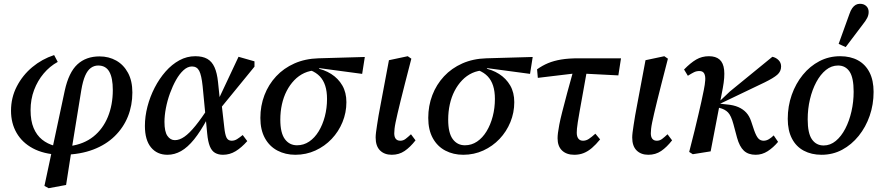

<svg xmlns="http://www.w3.org/2000/svg" viewBox="-20 -802 4654 1011"><path d="M236 189 214 177 321 -325Q342 -421 387.5 -463Q433 -505 504 -505Q553 -505 592 -483Q631 -461 654 -418.5Q677 -376 677 -315Q677 -247 653.5 -188.5Q630 -130 584 -85Q538 -40 471 -14.5Q404 11 317 13L327 -43L349 -33Q422 -43 472 -83Q522 -123 548 -186.5Q574 -250 574 -328Q574 -392 555.5 -424.5Q537 -457 497 -457Q476 -457 458.5 -444.5Q441 -432 428.5 -403.5Q416 -375 408 -327L356 -7L328 172ZM290 13Q209 9 153 -21Q97 -51 67.5 -102Q38 -153 38 -219Q38 -288 68.5 -347Q99 -406 150 -448.5Q201 -491 265 -512L284 -476Q242 -453 210 -415Q178 -377 159.5 -328Q141 -279 141 -222Q141 -166 157 -128Q173 -90 201.5 -67Q230 -44 268 -34L295 -41Z M862 13Q807 13 775 -26Q743 -65 743 -139Q743 -189 756.5 -241Q770 -293 794.5 -340.5Q819 -388 852 -425.5Q885 -463 924.5 -484.5Q964 -506 1008 -506Q1047 -506 1071.5 -492Q1096 -478 1109.5 -448Q1123 -418 1128 -370L1137 -284L1145 -272L1161 -131Q1165 -93 1173 -77Q1181 -61 1200 -61Q1215 -61 1228.5 -69.5Q1242 -78 1258 -91L1282 -59Q1252 -25 1221 -6Q1190 13 1154 13Q1130 13 1112.5 3Q1095 -7 1085 -31.5Q1075 -56 1071 -99L1047 -348Q1041 -406 1029 -429Q1017 -452 991 -452Q968 -452 946.5 -432.5Q925 -413 907 -381Q889 -349 875 -310.5Q861 -272 853.5 -232.5Q846 -193 846 -160Q846 -109 861.5 -86.5Q877 -64 901 -64Q925 -64 951 -82Q977 -100 1009.5 -140Q1042 -180 1083 -244L1094 -177H1072Q1036 -110 1002 -68Q968 -26 933.5 -6.5Q899 13 862 13ZM1133 -222 1126 -269 1236 -503 1320 -479V-451Z M1535 13Q1483 13 1441 -9Q1399 -31 1375 -74.5Q1351 -118 1351 -181Q1351 -245 1372.5 -301Q1394 -357 1434 -400Q1474 -443 1530.5 -468Q1587 -493 1657 -495L1901 -502L1887 -413L1663 -443L1648 -432Q1612 -431 1582.5 -417.5Q1553 -404 1529.5 -379.5Q1506 -355 1489.5 -323Q1473 -291 1464.5 -252.5Q1456 -214 1456 -172Q1456 -102 1480 -69.5Q1504 -37 1544 -37Q1579 -37 1608 -56.5Q1637 -76 1658 -110.5Q1679 -145 1690.5 -189Q1702 -233 1702 -281Q1702 -321 1692.5 -350.5Q1683 -380 1664 -400Q1645 -420 1615 -432L1640 -444Q1687 -436 1724 -412.5Q1761 -389 1782.5 -352Q1804 -315 1804 -264Q1804 -209 1783.5 -159Q1763 -109 1726.5 -70.5Q1690 -32 1641 -9.5Q1592 13 1535 13Z M2043 13Q2004 13 1981 -10Q1958 -33 1958 -78Q1958 -89 1960 -105.5Q1962 -122 1965.5 -144Q1969 -166 1973.5 -194Q1978 -222 1985 -256L2028 -485L2127 -506L2146 -493L2112 -361Q2099 -310 2089.5 -271.5Q2080 -233 2073.5 -205Q2067 -177 2063 -157.5Q2059 -138 2057.5 -124Q2056 -110 2056 -100Q2056 -81 2064 -71Q2072 -61 2088 -61Q2103 -61 2115.5 -70.5Q2128 -80 2144 -95L2168 -63Q2140 -27 2110.5 -7Q2081 13 2043 13Z M2419 13Q2367 13 2325 -9Q2283 -31 2259 -74.5Q2235 -118 2235 -181Q2235 -245 2256.5 -301Q2278 -357 2318 -400Q2358 -443 2414.5 -468Q2471 -493 2541 -495L2785 -502L2771 -413L2547 -443L2532 -432Q2496 -431 2466.5 -417.5Q2437 -404 2413.5 -379.5Q2390 -355 2373.5 -323Q2357 -291 2348.5 -252.5Q2340 -214 2340 -172Q2340 -102 2364 -69.5Q2388 -37 2428 -37Q2463 -37 2492 -56.5Q2521 -76 2542 -110.5Q2563 -145 2574.5 -189Q2586 -233 2586 -281Q2586 -321 2576.5 -350.5Q2567 -380 2548 -400Q2529 -420 2499 -432L2524 -444Q2571 -436 2608 -412.5Q2645 -389 2666.5 -352Q2688 -315 2688 -264Q2688 -209 2667.5 -159Q2647 -109 2610.5 -70.5Q2574 -32 2525 -9.5Q2476 13 2419 13Z M2812 -392 2808 -437Q2836 -457 2866 -469.5Q2896 -482 2934.5 -488.5Q2973 -495 3027 -495H3250L3236 -405L3041 -415H3004ZM3004 13Q2963 13 2939.5 -9.5Q2916 -32 2916 -74Q2916 -86 2918 -102.5Q2920 -119 2925 -145.5Q2930 -172 2940.5 -213Q2951 -254 2966.5 -312.5Q2982 -371 3005 -452L3075 -455Q3060 -370 3049.5 -312.5Q3039 -255 3032.5 -218Q3026 -181 3022.5 -159Q3019 -137 3018 -124.5Q3017 -112 3017 -103Q3017 -83 3025.5 -72Q3034 -61 3050 -61Q3066 -61 3080.5 -70.5Q3095 -80 3115 -98L3140 -68Q3118 -41 3097 -23Q3076 -5 3053.5 4Q3031 13 3004 13Z M3394 13Q3355 13 3332 -10Q3309 -33 3309 -78Q3309 -89 3311 -105.5Q3313 -122 3316.5 -144Q3320 -166 3324.5 -194Q3329 -222 3336 -256L3379 -485L3478 -506L3497 -493L3463 -361Q3450 -310 3440.5 -271.5Q3431 -233 3424.5 -205Q3418 -177 3414 -157.5Q3410 -138 3408.5 -124Q3407 -110 3407 -100Q3407 -81 3415 -71Q3423 -61 3439 -61Q3454 -61 3466.5 -70.5Q3479 -80 3495 -95L3519 -63Q3491 -27 3461.5 -7Q3432 13 3394 13Z M3609 -2Q3626 -67 3637.5 -114.5Q3649 -162 3657.5 -198.5Q3666 -235 3673 -266Q3680 -297 3686 -328Q3692 -357 3693.5 -379.5Q3695 -402 3688 -415Q3681 -428 3663 -428Q3647 -428 3634 -421.5Q3621 -415 3602 -403L3582 -436Q3616 -471 3646 -488.5Q3676 -506 3713 -506Q3749 -506 3769 -488.5Q3789 -471 3793 -434Q3797 -397 3786 -338L3722 -5L3628 10ZM3959 13Q3920 13 3897 -8.5Q3874 -30 3861 -77L3842 -148Q3830 -193 3813.5 -210Q3797 -227 3768 -234L3748 -238V-265H3765L3823 -320L4047 -503Q4066 -499 4079.5 -485.5Q4093 -472 4093 -452Q4093 -426 4073 -408.5Q4053 -391 4006 -368L3768 -254L3771 -256L3807 -252Q3843 -249 3868 -238Q3893 -227 3909.5 -209Q3926 -191 3935 -164L3951 -116Q3962 -85 3973 -73Q3984 -61 4001 -61Q4015 -61 4028.5 -69Q4042 -77 4054 -89L4077 -55Q4052 -25 4022.5 -6Q3993 13 3959 13Z M4306 13Q4253 13 4212.5 -8.5Q4172 -30 4150 -72.5Q4128 -115 4128 -176Q4128 -243 4149 -302.5Q4170 -362 4207.5 -408Q4245 -454 4295 -480Q4345 -506 4404 -506Q4458 -506 4497.5 -484.5Q4537 -463 4558.5 -421Q4580 -379 4580 -318Q4580 -252 4559.5 -192.5Q4539 -133 4501.5 -86.5Q4464 -40 4414.5 -13.5Q4365 13 4306 13ZM4317 -36Q4352 -36 4381 -60Q4410 -84 4431 -124.5Q4452 -165 4463.5 -215.5Q4475 -266 4475 -319Q4475 -393 4453.5 -425Q4432 -457 4393 -457Q4358 -457 4329 -433.5Q4300 -410 4278.5 -370Q4257 -330 4245 -279.5Q4233 -229 4233 -174Q4233 -100 4255.5 -68Q4278 -36 4317 -36ZM4396 -571Q4410 -611 4424.5 -650Q4439 -689 4453 -729Q4459 -747 4467.5 -759Q4476 -771 4486 -776.5Q4496 -782 4508 -782Q4529 -782 4541.5 -770Q4554 -758 4554 -739Q4554 -723 4546.5 -708Q4539 -693 4523 -673Q4501 -643 4478 -613.5Q4455 -584 4433 -554Z"/></svg>

Font: Source Serif 4 Medium
Style: Italic
Weight: 500
Italic angle: -12°
Designer: Frank Grießhammer
Foundry: Adobe Systems Incorporated
Version: Version 4.004;hotconv 1.0.116;makeotfexe 2.5.65601